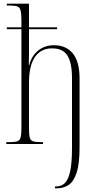

<svg xmlns="http://www.w3.org/2000/svg" viewBox="-20 -780 524 1040"><path d="M278 240V230H284Q312 230 331 212Q350 194 360 148.5Q370 103 370 21V-357Q370 -439 345.5 -478.5Q321 -518 262 -518Q202 -518 169.5 -471.5Q137 -425 137 -331V-86Q137 -51 141 -35Q145 -19 159.5 -14.5Q174 -10 205 -10H213V0H14V-10H27Q58 -10 72.5 -14.5Q87 -19 91.5 -35.5Q96 -52 96 -86V-622H17V-632H96V-673Q96 -707 91.5 -723.5Q87 -740 74 -745Q61 -750 35 -750H17V-760H137V-632H289V-622H137V-491Q137 -475 136.5 -460Q136 -445 136 -426H138Q150 -476 186 -505.5Q222 -535 272 -535Q338 -535 374.5 -490.5Q411 -446 411 -354V16Q411 107 395 155.5Q379 204 351.5 222Q324 240 289 240Z"/></svg>

Font: Noto Serif Display Condensed ExtraLight
Style: Regular
Weight: 200
Width: 3
Designer: Monotype Design Team
Foundry: Monotype Imaging Inc.
Version: Version 2.009